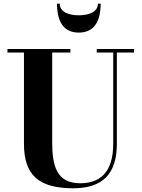

<svg xmlns="http://www.w3.org/2000/svg" viewBox="-20 -1019 780 1054"><path d="M308 -999H293C293 -903 327.5 -840 412.5 -840C497.5 -840 532.5 -903 532.5 -999H517.5C517.5 -952.5 466.5 -935 412.5 -935C358.5 -935 308 -952.5 308 -999ZM21 -750V-730.5H111.5V-230C111.5 -57 193.5 14.5 381.5 14.5C544.5 14.5 621.5 -65 621.5 -230V-730.5H715.5V-750H511V-730.5H601.5V-230C601.5 -72.5 529 -13 420 -13C291 -13 266.5 -108 266.5 -240V-730.5H366.5V-750Z"/></svg>

Font: Bodoni* 11pt
Style: Bold
Weight: 700
Version: Version 2.3